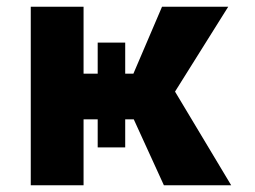

<svg xmlns="http://www.w3.org/2000/svg" viewBox="-20 -548 753 568"><path d="M655.1 -528H459.3L374.6 -330H350.4V-422H269V-330H227.2V-528H71V0H227.2V-195H269V-112H350.4V-195H375.7L464.8 0H663.9L497.8 -277Z"/></svg>

Font: Asimov
Style: Wid
Weight: 500
Designer: Google
Version: Version 2.000980; 2014